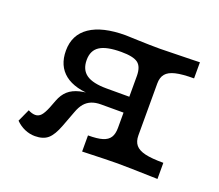

<svg xmlns="http://www.w3.org/2000/svg" viewBox="-80 -526 731 641"><g transform="rotate(20 285.5 -205.0)"><path d="M348.4 -115.3V-299.2Q348.4 -332.3 331.9 -344.8Q315.3 -357.3 272.6 -357.3Q220.2 -357.3 196.4 -341.9Q172.6 -326.6 172.6 -292.7Q172.6 -258.1 195.6 -241.9Q218.5 -225.8 267.7 -225.8H380.6V-187.9H238.7Q168.5 -187.9 132.7 -216.1Q96.8 -244.4 96.8 -298.4Q96.8 -354.8 140.7 -384.7Q184.7 -414.5 266.9 -414.5Q289.5 -413.7 312.1 -412.9Q355.6 -411.3 390.3 -411.3Q403.2 -411.3 502.4 -413.7Q516.9 -414.5 530.6 -414.5V-357.3Q488.7 -357.3 465.3 -351.6Q441.9 -346 431.5 -333.5Q421 -321 421 -299.2V-115.3Q421 -93.5 431.5 -81Q441.9 -68.5 465.3 -62.9Q488.7 -57.3 530.6 -57.3V0Q421 -3.2 387.9 -3.2Q356.5 -3.2 262.9 0V-57.3Q296 -57.3 314.1 -62.9Q332.3 -68.5 340.3 -81Q348.4 -93.5 348.4 -115.3ZM28.2 -24.2 48.4 -68.5Q62.1 -61.3 73.4 -61.3Q85.5 -61.3 94 -70.6Q102.4 -79.8 111.3 -101.6L121.8 -129Q130.6 -152.4 146 -166.1Q161.3 -179.8 186.3 -185.9Q211.3 -191.9 250 -191.9H370.2V-169.4H268.5Q249.2 -169.4 235.1 -163.7Q221 -158.1 210.9 -146.4Q200.8 -134.7 193.5 -114.5L172.6 -58.9Q158.9 -22.6 142.3 -8.5Q125.8 5.6 96.8 5.6Q78.2 5.6 60.5 -2Q42.7 -9.7 28.2 -24.2Z"/></g></svg>

Font: Playfair Micro SmCond SmLight
Style: Regular
Weight: 360
Width: 4
Designer: Claus Eggers Sørensen
Foundry: Claus Eggers Sørensen
Version: Version 2.100;Glyphs 3.2 (3219)